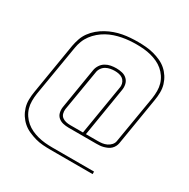

<svg xmlns="http://www.w3.org/2000/svg" viewBox="-187 -936 1173 1192"><g transform="rotate(30 400.0 -340.0)"><path d="M632 86H333Q304 86 275.5 84Q247 82 220.5 74.5Q194 67 168.5 55.5Q143 44 123 26.5Q103 9 88.5 -13.5Q74 -36 66 -62.5Q58 -89 58.5 -118Q59 -147 64 -176L124 -540Q129 -567 138 -593.5Q147 -620 164 -643.5Q181 -667 203.5 -686Q226 -705 251.5 -719Q277 -733 304 -742.5Q331 -752 358 -757Q385 -762 412.5 -764Q440 -766 467 -766Q496 -766 524.5 -763.5Q553 -761 579.5 -754Q606 -747 631.5 -735.5Q657 -724 677 -706.5Q697 -689 711.5 -666.5Q726 -644 734 -617.5Q742 -591 741.5 -562Q741 -533 736 -504L680 -164Q678 -152 672 -140Q666 -128 656 -118.5Q646 -109 633.5 -103.5Q621 -98 608.5 -94.5Q596 -91 583 -90Q570 -89 557 -89H358Q338 -89 318.5 -93.5Q299 -98 284.5 -110.5Q270 -123 265.5 -142.5Q261 -162 264 -182L312 -474Q315 -493 326.5 -511Q338 -529 356 -539.5Q374 -550 393.5 -553.5Q413 -557 432 -557Q454 -557 474.5 -552Q495 -547 509.5 -533Q524 -519 528.5 -498.5Q533 -478 529 -456L472 -108H558Q574 -108 589 -110Q604 -112 619.5 -119Q635 -126 646.5 -139Q658 -152 660 -167L717 -507Q721 -534 721 -560.5Q721 -587 714 -611Q707 -635 693 -656Q679 -677 660 -693Q641 -709 618.5 -719.5Q596 -730 571 -736.5Q546 -743 520 -745.5Q494 -748 467 -748Q442 -748 416.5 -746Q391 -744 365 -739Q339 -734 313.5 -725.5Q288 -717 264.5 -704Q241 -691 220 -673Q199 -655 183 -633.5Q167 -612 157.5 -587Q148 -562 144 -537L83 -173Q79 -146 79 -119.5Q79 -93 86 -69Q93 -45 107 -24Q121 -3 140 13Q159 29 181.5 39.5Q204 50 229 56.5Q254 63 280 65.5Q306 68 333 68H632ZM451 -108 509 -459Q510 -464 510.5 -468Q511 -472 511 -477Q511 -491 504.5 -504Q498 -517 487 -524.5Q476 -532 461.5 -535Q447 -538 432 -538Q417 -538 400.5 -535Q384 -532 369.5 -524Q355 -516 345 -501.5Q335 -487 333 -471L284 -179Q282 -163 286 -148Q290 -133 301.5 -124Q313 -115 328 -111.5Q343 -108 359 -108Z"/></g></svg>

Font: Iosevka Aile Thin
Style: Italic
Weight: 100
Italic angle: -9°
Designer: Belleve Invis
Foundry: Belleve Invis
Version: Version 31.1.0; ttfautohint (v1.8.4)